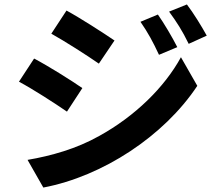

<svg xmlns="http://www.w3.org/2000/svg" viewBox="-20 -800 996 872"><path d="M697.1 -734 617.9 -701C652 -652 674 -611.2 702.1 -551.1L785.2 -585.9C763.1 -630 725.1 -693.9 697.1 -734ZM828.8 -779.8 747.9 -747.2C783 -699.2 807.2 -661.9 837 -600.9L919 -638.1C896 -680 858 -741.8 828.8 -779.8ZM282 -752.1 213.1 -647C275.9 -611.9 376.1 -547.9 429 -511L500 -616.1C449.9 -650.2 344.8 -718 282 -752.1ZM105.1 -73.9 176.8 51.8C446.7 0.7 725.1 -182.2 876.1 -410.2L801.8 -540.1C726.9 -403.1 593 -272 430 -182.2C327.1 -124.3 212 -92 105.1 -73.9ZM134.9 -534.1 66.1 -429C130 -394.9 229 -331 284.1 -293L354 -399.9C305 -433.9 199.9 -500 134.9 -534.1Z"/></svg>

Font: Karasuma Gothic
Style: Bold
Weight: 700
Designer: Rasmus Andersson / Ryoko Nishizuka
Foundry: Genbu
Version: Version 1.00